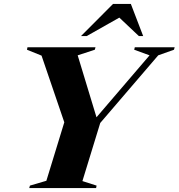

<svg xmlns="http://www.w3.org/2000/svg" viewBox="-20 -955 907 975"><path d="M739.5 -674 661.5 -702.5 664.5 -715H867L863.5 -702.5L783.5 -674L489 -330.5L398.5 -35.5L470.5 -12.5L468 0H128.5L132 -12.5L215.5 -37L306.5 -334L191 -672.5L117 -702.5L119.5 -715H465L461.5 -702.5L374.5 -674L470 -359.5ZM391.5 -772 554 -935H644.5L707 -772H685L586 -865.5L420.5 -772Z"/></svg>

Font: Newsreader 72pt
Style: Bold Italic
Weight: 700
Italic angle: -17°
Designer: Hugues Gentile
Foundry: Production Type
Version: Version 1.003; ttfautohint (v1.8.3)